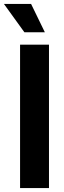

<svg xmlns="http://www.w3.org/2000/svg" viewBox="-44 -956 327 976"><path d="M58 0V-729H205V0ZM80 -792 -24 -936H114L184 -792Z"/></svg>

Font: Mona Sans Expanded SemiBold
Style: Regular
Weight: 600
Width: 7
Designer: Deni Anggara
Foundry: GitHub
Version: Version 2.000